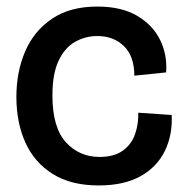

<svg xmlns="http://www.w3.org/2000/svg" viewBox="-20 -553 564 586"><path d="M281 13Q197 13 141 -22Q85 -57 57.5 -118Q30 -179 30 -257Q30 -334 57 -396.5Q84 -459 139 -496Q194 -533 277 -533Q351 -533 399 -504.5Q447 -476 469 -430.5Q491 -385 487 -332L390 -322Q390 -381 358.5 -412Q327 -443 277 -443Q241 -443 209.5 -425.5Q178 -408 159 -368Q140 -328 140 -262Q140 -164 181 -119Q222 -74 284 -74Q328 -74 354.5 -93Q381 -112 392 -143Q403 -174 402 -209L504 -202Q507 -141 483 -92Q459 -43 408.5 -15Q358 13 281 13Z"/></svg>

Font: Bricolage Grotesque 48pt Medium
Style: Regular
Weight: 500
Designer: Mathieu Triay
Foundry: Atelier Triay
Version: Version 1.000; ttfautohint (v1.8.4.7-5d5b);gftools[0.9.32]